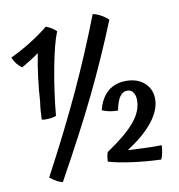

<svg xmlns="http://www.w3.org/2000/svg" viewBox="-89 -868 913 981"><g transform="rotate(-10 368.0 -377.5)"><path d="M182 -307Q171 -303 160 -301Q149 -299 137 -299Q129 -298 122 -298.5Q115 -299 107 -301Q108 -326 109.5 -347Q111 -368 115 -395Q118 -450 126 -514Q134 -578 146 -639Q126 -624 103 -610Q80 -596 55 -581Q38 -594 27.5 -607.5Q17 -621 9 -640Q64 -666 114.5 -697.5Q165 -729 210 -765Q228 -758 240.5 -750Q253 -742 263 -732Q239 -674 216 -551.5Q193 -429 182 -307ZM457 -787Q479 -782 499 -771Q519 -760 536 -744Q459 -554 373.5 -378Q288 -202 158 32Q144 29 131 22.5Q118 16 93 -3Q211 -224 296.5 -408.5Q382 -593 457 -787ZM688 -66Q687 -46 683.5 -27.5Q680 -9 673 6Q594 3 521.5 -7Q449 -17 402 -31Q403 -50 405 -60Q407 -70 410 -79Q514 -149 559 -203.5Q604 -258 604 -314Q604 -340 593 -355.5Q582 -371 562 -371Q539 -371 523.5 -348.5Q508 -326 499 -279Q475 -279 455 -283Q435 -287 417 -295Q433 -357 470.5 -389Q508 -421 565 -421Q624 -421 660 -388.5Q696 -356 696 -304Q696 -248 649.5 -188.5Q603 -129 513 -71Q569 -68 608 -66.5Q647 -65 688 -66Z"/></g></svg>

Font: Atma Medium
Style: Regular
Weight: 500
Designer: Gregori Vincens, Jeremie Hornus, Riccardo Olocco, Yoann Minet.
Foundry: black foundry
Version: Version 1.101;PS 1.100;hotconv 1.0.86;makeotf.lib2.5.63406